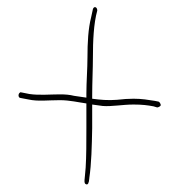

<svg xmlns="http://www.w3.org/2000/svg" viewBox="-20 -603 503 529"><path d="M248 -574C248 -584 239 -587 236 -578L231 -555C223 -524 221 -485 221 -445C221 -415 218 -376 218 -345V-334L184 -339C172 -342 160 -343 145 -343C118 -343 88 -340 61 -344L41 -348C37 -349 36 -349 35 -348C29 -344 30 -333 37 -333L58 -329C85 -323 111 -327 145 -327C172 -327 196 -321 218 -318V-250C218 -211 218 -173 216 -141C214 -109 209 -97 218 -95C222 -94 225 -98 226 -111V-112C232 -152 233 -200 234 -250V-315C243 -314 254 -312 263 -311C287 -309 318 -315 348 -315C372 -315 387 -313 403 -310L413 -307C416 -307 422 -310 423 -313C423 -316 420 -322 417 -323L407 -325C388 -328 371 -331 348 -331C334 -331 319 -330 302 -328C278 -326 256 -328 234 -331V-340C234 -375 236 -415 236 -445C236 -490 238 -538 248 -574Z"/></svg>

Font: Stray Cat
Style: ExLtCn
Weight: 200
Version: Version 1.0